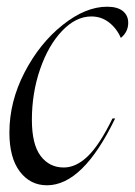

<svg xmlns="http://www.w3.org/2000/svg" viewBox="-20 -540 402 572"><path d="M299 -520Q330 -520 346 -507Q362 -494 362 -472Q362 -445 340 -427Q328 -455 305 -473Q282 -491 252 -491Q206 -491 165 -448Q124 -405 99.5 -334Q75 -263 75 -183Q75 -110 101 -75.5Q127 -41 170 -41Q207 -41 242 -75Q277 -109 315 -187H323Q227 12 120 12Q70 12 39 -29Q8 -70 8 -145Q8 -237 53 -324Q98 -411 166.5 -465.5Q235 -520 299 -520Z"/></svg>

Font: Nyght Serif Light Italic
Style: Regular
Weight: 300
Italic angle: -16°
Designer: Maksym Kobuzan
Version: Version 0.410